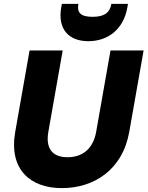

<svg xmlns="http://www.w3.org/2000/svg" viewBox="-20 -962 760 989"><path d="M58.5 -283.1C24.4 -89.2 136 7 298.4 7C462.9 7 611.2 -86 645.9 -283.1L719.7 -701.9H549.2L475.4 -283.1C460.6 -199.9 409.1 -152.1 328 -152.1C247.3 -152.1 214.3 -199.9 229.1 -283.1L302.9 -701.9H132.3ZM635.8 -922.6 639.3 -942H553.7C546.3 -900.2 521.8 -875.3 456.8 -875.3C391.8 -875.3 376.3 -900.2 383.7 -942H298.7L295.2 -923.1C275.9 -811.1 335.1 -749.8 434.9 -749.8C535.2 -749.8 616.1 -810.6 635.8 -922.6Z"/></svg>

Font: Poppins Devanagari Thin
Style: Italic
Weight: 100
Italic angle: -10°
Designer: Ninad Kale (Devanagari), Jonny Pinhorn (Latin)
Foundry: Indian Type Foundry
Version: 4.005